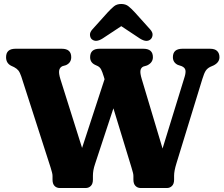

<svg xmlns="http://www.w3.org/2000/svg" viewBox="-20 -945 1125 965"><path d="M849 -657.5Q849 -700 897 -700H1035.5Q1060 -700 1071.5 -688.5Q1083 -677 1083 -657.5Q1083 -631.5 1054 -616.5L1037 -609Q1022.5 -602 1014.2 -589.8Q1006 -577.5 997 -548L866.5 -123Q855 -85.5 855 -62V-42Q855 -21 844.5 -10.5Q834 0 819 0H687Q671.5 0 661 -10.5Q650.5 -21 650.5 -42V-61Q650.5 -68.5 648 -77.8Q645.5 -87 641 -102.5L550 -400.5L458.5 -123Q452 -104 449.5 -89.5Q447 -75 447 -62V-42Q447 -21 436.5 -10.5Q426 0 410.5 0H280.5Q264.5 0 254.2 -10.5Q244 -21 244 -42V-60.5Q244 -68.5 241.5 -78Q239 -87.5 234.5 -102.5L87 -560.5Q80 -581 72.5 -590.5Q65 -600 51 -607.5L35 -615Q10.5 -628 10.5 -657.5Q10.5 -700 58 -700H290.5Q338 -700 338 -657.5Q338 -629.5 311.5 -617.5L294 -612.5Q280.5 -606.5 277.5 -591.5Q274.5 -576.5 283.5 -547.5L392.5 -201.5L505.5 -547L501.5 -560.5Q494 -585 488 -596.2Q482 -607.5 471 -613L457 -619.5Q433 -631.5 433 -657.5Q433 -700 480.5 -700H700.5Q748.5 -700 748.5 -657.5Q748.5 -630 719 -616L700.5 -610.5Q688.5 -605 686 -591Q683.5 -577 692.5 -547.5L797 -198.5L908 -559Q914.5 -580.5 911.8 -593Q909 -605.5 893 -612.5L873.5 -619Q849 -631 849 -657.5ZM495.5 -751.5Q461.5 -730 441 -748Q433.5 -755 432.2 -768.8Q431 -782.5 444.5 -797.5L521 -882.5Q538.5 -901.5 552.8 -913.2Q567 -925 589.5 -925Q611.5 -925 626 -913.2Q640.5 -901.5 658 -882.5L734.5 -797.5Q748 -782.5 746.8 -769Q745.5 -755.5 737.5 -748Q717.5 -729.5 683 -751.5L589.5 -813.5Z"/></svg>

Font: Fraunces 72pt SuperSoft
Style: Bold
Weight: 700
Version: Version 1.000;[0bf87f6ff]